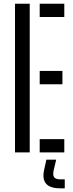

<svg xmlns="http://www.w3.org/2000/svg" viewBox="-20 -820 394 1033"><path d="M60.7 0V-800H139.9V0ZM193.6 0V-71.5H325.9V0ZM193.6 -366.7V-438.2H315.9V-366.7ZM193.6 -728.5V-800H325.9V-728.5ZM328.4 193.1H303.3Q250.6 193.1 228.9 169.3Q207.2 145.4 216.7 97L229.5 39H282.3L268.6 97Q263 122.6 271.5 133.8Q280 145 304.2 145H328.4Z"/></svg>

Font: Big Shoulders Stencil Text Thin
Style: Regular
Weight: 100
Designer: Patric King
Foundry: XO Type Co
Version: Version 2.001